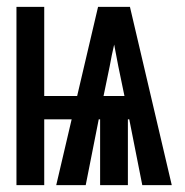

<svg xmlns="http://www.w3.org/2000/svg" viewBox="-20 -540 540 560"><path d="M28 0V-520H109V-260H205L266 -520H359L481 0H395L357 -192H353V0H272V-192H268L230 0H144L189 -192H109V0ZM343 -260 325 -347Q322 -363 319 -378.5Q316 -394 313 -410Q309 -394 306 -378.5Q303 -363 300 -347L282 -260Z"/></svg>

Font: Iosevka SS18 Extrabold
Style: Regular
Weight: 800
Monospace: yes
Designer: Belleve Invis
Foundry: Belleve Invis
Version: Version 25.1.1; ttfautohint (v1.8.4)